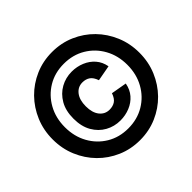

<svg xmlns="http://www.w3.org/2000/svg" viewBox="-180 -945 1189 1189"><g transform="rotate(-45 415.0 -350.0)"><path d="M35 -350Q35 -431 64.5 -501Q94 -571 145.5 -623.5Q197 -676 266 -706Q335 -736 415 -736Q495 -736 564 -706Q633 -676 684.5 -623.5Q736 -571 765.5 -501Q795 -431 795 -350Q795 -269 765.5 -199Q736 -129 684.5 -76.5Q633 -24 564 6Q495 36 415 36Q335 36 266 6Q197 -24 145.5 -76.5Q94 -129 64.5 -199Q35 -269 35 -350ZM689 -350Q689 -431 653.5 -495Q618 -559 556 -596Q494 -633 415 -633Q336 -633 274.5 -596Q213 -559 177.5 -495Q142 -431 142 -350Q142 -269 177.5 -205Q213 -141 274.5 -104Q336 -67 415 -67Q494 -67 556 -104Q618 -141 653.5 -205Q689 -269 689 -350ZM497 -293 600 -275Q592 -230 565 -199Q538 -168 498.5 -152Q459 -136 415 -136Q362 -136 317 -161Q272 -186 244.5 -233.5Q217 -281 217 -350Q217 -419 244.5 -466.5Q272 -514 317 -539Q362 -564 415 -564Q460 -564 499.5 -547.5Q539 -531 565.5 -500.5Q592 -470 600 -426L497 -407Q485 -442 464.5 -456Q444 -470 415 -470Q375 -470 350 -438Q325 -406 325 -350Q325 -294 350 -262.5Q375 -231 415 -231Q444 -231 464.5 -244.5Q485 -258 497 -293Z"/></g></svg>

Font: Haskoy Bold
Style: Regular
Weight: 700
Designer: Ertekin Erdin
Foundry: Ertekin Erdin
Version: Version 1.500; ttfautohint (v1.8.3)